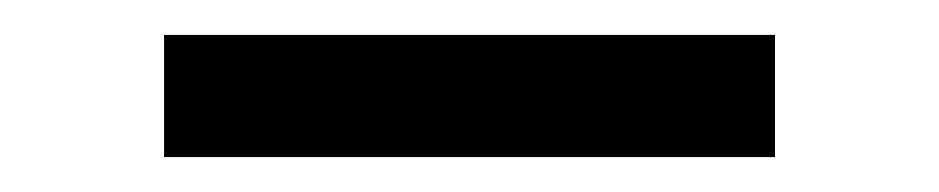

<svg xmlns="http://www.w3.org/2000/svg" viewBox="-20 -323 538 110"><path d="M74 -233V-303H424V-233Z"/></svg>

Font: Kosmopol Plus Jakarta Sans
Style: Regular
Weight: 400
Designer: Gumpita Rahayu
Foundry: Tokotype
Version: Version 2.006